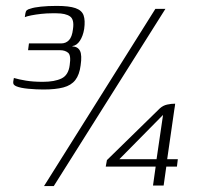

<svg xmlns="http://www.w3.org/2000/svg" viewBox="-20 -556 666 650"><path d="M127 -253Q103 -253 76 -255.5Q49 -258 35 -264Q30 -266 27 -269.5Q24 -273 25 -281L27 -292Q44 -287 68 -283Q92 -279 125 -279Q165 -279 188.5 -290.5Q212 -302 216 -336Q221 -369 210.5 -377.5Q200 -386 184 -386H75L78 -409H187Q203 -409 213.5 -420Q224 -431 227 -457Q232 -490 217 -500.5Q202 -511 171 -511Q166 -511 162.5 -511Q159 -511 155 -511Q138 -511 119.5 -509Q101 -507 86 -504Q71 -501 64 -498L66 -511Q67 -518 71 -521.5Q75 -525 84 -527Q95 -531 118.5 -533.5Q142 -536 172 -536Q214 -536 235.5 -528.5Q257 -521 263 -504Q269 -487 265 -458Q261 -434 250.5 -418Q240 -402 225 -400V-399Q244 -398 251 -383.5Q258 -369 253 -335Q249 -303 235 -285Q221 -267 194.5 -260Q168 -253 127 -253ZM540 -526 162 74H129L506 -526ZM498 72 507 8H338L342 -14L521 -189Q532 -199 546 -202Q560 -205 573 -205Q573 -204 572 -196.5Q571 -189 570 -184L546 -17H582L579 8H543L534 72ZM384 -17H510L532 -167Z"/></svg>

Font: Genos Thin Light
Style: Italic
Weight: 300
Italic angle: -8°
Version: Version 1.010